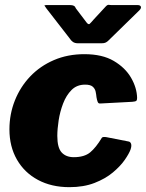

<svg xmlns="http://www.w3.org/2000/svg" viewBox="-20 -764 603 794"><path d="M329 -540Q403 -540 450.5 -512Q498 -484 522 -442.5Q546 -401 547 -359Q547 -350 543.5 -347Q540 -344 527 -343L395 -336Q387 -335 384 -342.5Q381 -350 379 -362Q378 -373 375.5 -385Q373 -397 363.5 -405.5Q354 -414 332 -414Q298 -414 276 -392Q254 -370 241 -336Q228 -302 222.5 -266Q217 -230 217 -202Q217 -153 235 -133.5Q253 -114 285 -114Q329 -114 353 -134Q377 -154 401 -194Q404 -199 419 -197L511 -179Q519 -178 522 -169.5Q525 -161 520 -146Q514 -129 496 -103Q478 -77 447 -51Q416 -25 371 -7.5Q326 10 267 10Q193 10 137 -20Q81 -50 50 -104Q19 -158 19 -229Q19 -292 41.5 -348.5Q64 -405 105 -448Q146 -491 203 -515.5Q260 -540 329 -540ZM418 -738Q425 -745 430 -744Q435 -743 444 -743H549Q560 -743 562.5 -736.5Q565 -730 556 -721L426 -594Q420 -589 414.5 -587Q409 -585 398 -585H303Q289 -585 281 -591Q273 -597 269 -604L172 -729Q167 -737 164.5 -740Q162 -743 171 -743H270Q280 -743 285.5 -740Q291 -737 294 -729L335 -675Q345 -660 351 -665.5Q357 -671 368 -684Z"/></svg>

Font: Libre Franklin Black
Style: Italic
Weight: 900
Italic angle: -8°
Designer: Pablo Impallari, Rodrigo Fuenzalida, Nhung Nguyen
Foundry: Impallari Type
Version: Version 3.000